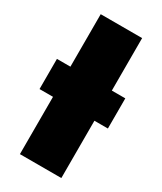

<svg xmlns="http://www.w3.org/2000/svg" viewBox="-179 -762 697 827"><g transform="rotate(30 170.0 -348.0)"><path d="M340 -435V-285H273V0H67V-285H0V-435H67V-696H273V-435Z"/></g></svg>

Font: Fira Sans Black
Style: Regular
Weight: 900
Designer: Carrois Corporate & Edenspiekermann AG
Foundry: Carrois Corporate GbR & Edenspiekermann AG
Version: Version 4.203